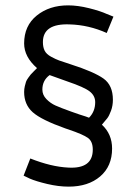

<svg xmlns="http://www.w3.org/2000/svg" viewBox="-20 -686 515 716"><path d="M398 -132Q398 -66 353.5 -28Q309 10 236 10Q198 10 156 0Q114 -10 91 -20L68 -31L93 -95Q171 -64 235 -61Q326 -56 326 -128Q326 -159 307.5 -172Q289 -185 236 -203Q228 -206 224 -207Q134 -239 102 -267.5Q70 -296 70 -343Q70 -354 72.5 -364.5Q75 -375 77 -381Q79 -387 85.5 -396Q92 -405 94.5 -408Q97 -411 106.5 -420.5Q116 -430 118 -432Q70 -474 70 -524Q70 -590 117 -628Q164 -666 234 -666Q270 -666 312 -655.5Q354 -645 378 -634L403 -624L378 -563Q311 -593 240 -595Q140 -599 140 -529Q140 -510 146.5 -497Q153 -484 170.5 -474.5Q188 -465 200.5 -460.5Q213 -456 244 -446Q331 -418 366 -393Q401 -368 401 -314Q401 -292 394 -273Q387 -254 380 -245Q373 -236 360 -221Q398 -186 398 -132ZM138 -352Q138 -332 153 -316.5Q168 -301 187 -292.5Q206 -284 245 -270Q261 -264 276.5 -259Q292 -254 300 -251.5Q308 -249 312 -247Q335 -270 335 -305Q335 -329 314.5 -345Q294 -361 232 -382Q187 -398 165 -406Q138 -386 138 -352Z"/></svg>

Font: Biancoenero Regular
Style: Regular
Weight: 400
Designer: Riccardo Lorusso, Umberto Mischi
Foundry: Biancoenero Edizioni
Version: Version 0.000